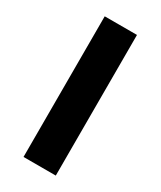

<svg xmlns="http://www.w3.org/2000/svg" viewBox="-176 -742 673 804"><g transform="rotate(30 160.5 -340.0)"><path d="M238 0V-680H82V0Z"/></g></svg>

Font: Catamaran ExtraBold
Style: Regular
Weight: 800
Designer: Pria Ravichandran
Version: Version 2.000